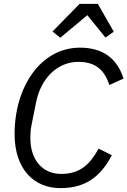

<svg xmlns="http://www.w3.org/2000/svg" viewBox="-20 -955 655 987"><path d="M389 -935 250 -793 290 -761 429 -877 522 -762 565 -792 483 -935ZM290 12C414 12 494 -41 555 -157L487 -191C442 -110 392 -61 295 -61C195 -61 136 -136 136 -246C136 -266 137 -287 142 -312L165 -427C190 -554 276 -637 383 -637C470 -637 517 -596 542 -518L615 -551C581 -659 504 -710 391 -710C189 -710 55 -508 55 -266C55 -86 154 12 290 12Z"/></svg>

Font: LVC Sans
Style: Italic
Weight: 400
Italic angle: -11.31°
Designer: Mike Abbink, Paul van der Laan, Pieter van Rosmalen
Foundry: Bold Monday
Version: Version 3.0